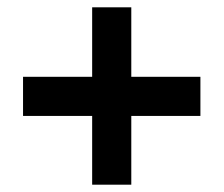

<svg xmlns="http://www.w3.org/2000/svg" viewBox="-20 -616 612 525"><path d="M339 -406H528V-299H339V-111H232V-299H43V-406H232V-596H339Z"/></svg>

Font: Noto Sans Medefaidrin
Style: Bold
Weight: 700
Designer: Dalton Maag Ltd
Foundry: Dalton Maag Ltd
Version: Version 1.002; ttfautohint (v1.8.4.7-5d5b)